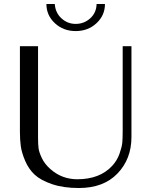

<svg xmlns="http://www.w3.org/2000/svg" viewBox="-20 -932 760 964"><path d="M80 -700H171V-243Q171 -208 173.5 -188Q176 -168 190 -138.5Q204 -109 232 -84Q290 -32 368 -32Q481 -32 543 -99Q568 -126 580 -160Q592 -194 594 -215.5Q596 -237 596 -277V-700H640V-244Q640 -134 570 -61Q500 12 376 12Q298 12 241 -7.5Q184 -27 154 -55Q124 -83 106.5 -124Q89 -165 84.5 -197.5Q80 -230 80 -270ZM213 -912H255Q258 -868 288.5 -840Q319 -812 360 -812Q402 -812 433 -840Q464 -868 465 -912H507Q507 -855 464.5 -815.5Q422 -776 360 -776Q298 -776 255.5 -815.5Q213 -855 213 -912Z"/></svg>

Font: Tenor Sans
Style: Regular
Weight: 400
Designer: Denis Masharov
Foundry: Denis Masharov
Version: Version 1.1